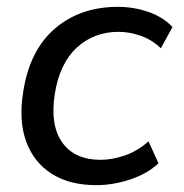

<svg xmlns="http://www.w3.org/2000/svg" viewBox="-20 -532 537 561"><path d="M261 9Q184 9 131.5 -24Q79 -57 56.5 -118.5Q34 -180 48 -265Q67 -386 141 -449Q215 -512 324 -512Q371 -512 414 -497Q457 -482 484 -453L450 -391Q424 -416 391 -427.5Q358 -439 327 -439Q254 -439 204 -392.5Q154 -346 140 -257Q126 -166 162 -115.5Q198 -65 274 -65Q307 -65 344 -77.5Q381 -90 414 -119L443 -55Q412 -25 361.5 -8Q311 9 261 9Z"/></svg>

Font: Mulish Medium
Style: Italic
Weight: 500
Italic angle: -9°
Designer: Vernon Adams
Foundry: Vernon Adams
Version: Version 3.603; ttfautohint (v1.8.3)